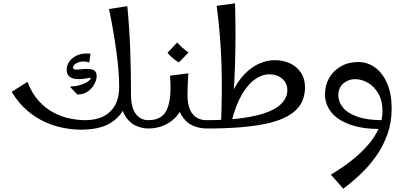

<svg xmlns="http://www.w3.org/2000/svg" viewBox="-20 -771 2430 1152"><path d="M465 7Q419 7 364 -3Q309 -13 252.5 -38Q196 -63 144 -107Q92 -151 50 -220L145 -280Q171 -211 212 -166Q253 -121 301.5 -95.5Q350 -70 399.5 -60Q449 -50 491 -50Q556 -50 601.5 -73.5Q647 -97 671 -141Q695 -185 695 -247Q695 -316 686.5 -394.5Q678 -473 664.5 -555Q651 -637 634 -717L744 -734Q758 -583 762 -453.5Q766 -324 766 -202L725 -121Q694 -60 631.5 -26.5Q569 7 465 7ZM444 -204 403 -247 404 -253Q429 -252 456.5 -259.5Q484 -267 504 -279.5Q524 -292 525 -305Q509 -302 485 -298.5Q461 -295 437 -297Q413 -299 396.5 -311.5Q380 -324 380 -354Q380 -379 396.5 -402.5Q413 -426 445 -440Q477 -454 523 -449L516 -397Q474 -408 446 -395.5Q418 -383 418 -366Q418 -355 432.5 -354Q447 -353 468 -355.5Q489 -358 510 -357.5Q531 -357 545.5 -348Q560 -339 560 -313Q560 -295 547.5 -269Q535 -243 509 -223.5Q483 -204 444 -204ZM870 0Q829 0 790.5 -19Q752 -38 727.5 -82Q703 -126 703 -202H766Q766 -126 794.5 -88Q823 -50 870 -50L890 -25Z M870 0V-50Q955 -50 983 -117Q1011 -184 1000 -317L1110 -331Q1108 -298 1106.5 -266Q1105 -234 1105 -202L1077 -172Q1077 -123 1048 -84Q1019 -45 972 -22.5Q925 0 870 0ZM1220 0Q1174 0 1133.5 -19Q1093 -38 1067.5 -82Q1042 -126 1042 -202H1105Q1105 -126 1135 -88Q1165 -50 1220 -50L1240 -25ZM1053 -396Q1034 -408 1016 -423Q998 -438 985 -454L1043 -516Q1059 -499 1075 -484.5Q1091 -470 1111 -456Z M1220 0V-50Q1346 -50 1437.5 -63Q1529 -76 1588 -99.5Q1647 -123 1675.5 -156.5Q1704 -190 1704 -230Q1704 -271 1674 -298Q1644 -325 1596 -325Q1553 -325 1510.5 -295.5Q1468 -266 1431.5 -204Q1395 -142 1370 -44L1323 -50Q1340 -146 1372.5 -214.5Q1405 -283 1447.5 -326.5Q1490 -370 1536.5 -390Q1583 -410 1628 -410Q1681 -410 1722 -390Q1763 -370 1786.5 -334Q1810 -298 1810 -248Q1810 -207 1797 -172.5Q1784 -138 1755.5 -110.5Q1727 -83 1681.5 -62Q1636 -41 1570.5 -27.5Q1505 -14 1418 -7Q1331 0 1220 0ZM1306 -30Q1314 -205 1309 -380Q1304 -555 1280 -736L1390 -751Q1393 -657 1393 -563Q1393 -469 1390 -378.5Q1387 -288 1381 -203.5Q1375 -119 1366 -44Z M2040 361 1965 277Q2029 239 2085 195.5Q2141 152 2184 103.5Q2227 55 2251 3Q2275 -49 2275 -103Q2275 -167 2250 -210Q2225 -253 2187.5 -274.5Q2150 -296 2110 -296Q2071 -296 2040.5 -270.5Q2010 -245 2010 -199Q2010 -160 2037.5 -126Q2065 -92 2124 -71Q2183 -50 2275 -50L2262 3Q2153 3 2079 -24Q2005 -51 1967.5 -98Q1930 -145 1930 -205Q1930 -260 1955 -303.5Q1980 -347 2025.5 -373Q2071 -399 2130 -399Q2185 -399 2230.5 -366Q2276 -333 2303 -270.5Q2330 -208 2330 -119Q2330 -36 2304.5 35Q2279 106 2236.5 166Q2194 226 2142.5 274.5Q2091 323 2040 361Z"/></svg>

Font: Marhey Light Light
Style: Regular
Weight: 300
Version: Version 1.000